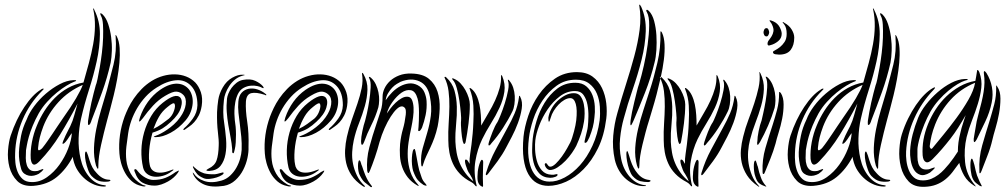

<svg xmlns="http://www.w3.org/2000/svg" viewBox="-20 -786 4251 812"><path d="M448 -521Q434 -458 411.5 -395.5Q389 -333 367 -277Q366 -272 362 -264Q358 -256 353 -258Q352 -258 352 -267Q352 -276 353 -279Q355 -293 358.5 -312.5Q362 -332 366.5 -352Q371 -372 376 -391.5Q381 -411 385 -425Q388 -431 392.5 -452Q397 -473 402 -501.5Q407 -530 411 -563Q415 -596 416 -626.5Q417 -657 415.5 -682Q414 -707 407 -719Q402 -729 405 -730Q409 -730 414 -725Q429 -710 437.5 -684.5Q446 -659 450 -629.5Q454 -600 453 -571Q452 -542 448 -521ZM474 -632Q484 -612 486 -583Q488 -554 485 -520.5Q482 -487 475.5 -451.5Q469 -416 461 -383.5Q453 -351 445.5 -323Q438 -295 433 -277Q419 -225 407.5 -173.5Q396 -122 396 -86Q396 -73 395 -73Q393 -71 390.5 -76Q388 -81 386 -86Q376 -122 377.5 -160.5Q379 -199 387 -239.5Q395 -280 407.5 -321.5Q420 -363 432 -404Q446 -456 460 -512.5Q474 -569 469 -632Q469 -637 468.5 -637.5Q468 -638 469 -638Q471 -638 474 -632ZM330 -427Q270 -401 227.5 -354.5Q185 -308 163 -251Q154 -227 148.5 -205.5Q143 -184 141 -160Q140 -148 147 -151Q154 -154 159 -160Q171 -175 181 -189.5Q191 -204 201.5 -219.5Q212 -235 223.5 -252.5Q235 -270 249 -290Q264 -311 277.5 -331.5Q291 -352 301.5 -370Q312 -388 319.5 -403Q327 -418 330 -427ZM308 -348Q272 -278 234 -216.5Q196 -155 147 -104Q116 -71 110 -114Q108 -148 115 -185Q122 -222 136 -255Q149 -287 168 -317Q187 -347 212 -372Q237 -397 267.5 -414Q298 -431 333 -437Q345 -479 356 -519.5Q367 -560 374 -599Q381 -638 381.5 -674.5Q382 -711 375 -744Q373 -750 374 -750Q376 -751 377.5 -748Q379 -745 379 -744Q403 -696 402.5 -641Q402 -586 389 -527Q376 -468 356.5 -407Q337 -346 323 -285Q314 -246 312.5 -201.5Q311 -157 321 -114Q331 -69 358 -37.5Q385 -6 420 -3Q428 -2 428 0Q428 2 425.5 2.5Q423 3 421 3Q400 3 379.5 -5Q359 -13 341 -28Q323 -43 309.5 -63.5Q296 -84 290 -110Q288 -118 288 -123Q260 -70 220.5 -37.5Q181 -5 121 0Q76 3 52.5 -21Q29 -45 20 -79Q11 -113 14 -150.5Q17 -188 25 -212Q48 -281 83 -333.5Q118 -386 153 -407Q155 -409 159 -410.5Q163 -412 164 -411Q166 -410 163 -407Q160 -404 159 -403Q105 -349 75.5 -279.5Q46 -210 44 -138Q43 -120 45 -99Q47 -78 54.5 -59.5Q62 -41 76 -28.5Q90 -16 114 -16Q148 -15 178.5 -36.5Q209 -58 231.5 -89.5Q254 -121 268 -157Q282 -193 284 -223Q277 -215 272 -206.5Q267 -198 259 -188Q258 -186 253 -181.5Q248 -177 245 -178Q243 -179 247 -189.5Q251 -200 257 -212.5Q263 -225 269 -236.5Q275 -248 277 -252Q288 -275 294 -298Q300 -321 308 -348ZM447 -23Q447 -21 442 -19Q439 -18 437 -18Q418 -16 401.5 -20Q385 -24 368 -41Q359 -50 352.5 -68Q346 -86 342.5 -103Q339 -120 339.5 -133Q340 -146 344 -145Q345 -146 347.5 -141Q350 -136 352 -129.5Q354 -123 356 -116.5Q358 -110 359 -107Q364 -91 371 -78Q378 -65 388 -55Q412 -27 440 -26Q442 -26 444.5 -25.5Q447 -25 447 -23ZM302 -445Q302 -444 300.5 -443Q299 -442 293 -440Q280 -435 261 -423.5Q242 -412 221 -395Q200 -378 179.5 -355.5Q159 -333 144 -307Q129 -280 118.5 -254.5Q108 -229 102 -207.5Q96 -186 93.5 -171Q91 -156 90 -151Q89 -134 89 -117.5Q89 -101 93.5 -87.5Q98 -74 108 -67Q118 -60 138 -63Q140 -63 150.5 -67.5Q161 -72 163 -71Q164 -70 162 -67Q160 -64 156 -60.5Q152 -57 148.5 -54.5Q145 -52 144 -51Q135 -46 124 -43.5Q113 -41 102.5 -43Q92 -45 83 -51.5Q74 -58 70 -70Q59 -107 60 -142Q62 -177 69 -211.5Q76 -246 93 -281Q103 -308 124.5 -337Q146 -366 174 -390Q202 -414 232.5 -430Q263 -446 290 -447Q294 -447 298 -447Q302 -447 302 -445Z M779 -408Q787 -398 791.5 -383Q796 -368 795 -350.5Q794 -333 787 -314Q780 -295 765 -277Q736 -243 701.5 -224.5Q667 -206 639 -206Q622 -206 639 -212Q648 -215 660.5 -221.5Q673 -228 687 -237.5Q701 -247 715.5 -260Q730 -273 742 -290Q762 -318 765.5 -344.5Q769 -371 755 -385Q743 -397 727 -398.5Q711 -400 679 -381Q650 -364 627 -339Q604 -314 584 -286Q573 -272 569.5 -272Q566 -272 572 -290Q584 -325 605.5 -355Q627 -385 657 -406Q679 -421 697.5 -427Q716 -433 731.5 -432Q747 -431 759 -424.5Q771 -418 779 -408ZM833 -338Q829 -314 820.5 -297.5Q812 -281 801.5 -269.5Q791 -258 780.5 -251Q770 -244 762 -238Q758 -235 756 -237Q754 -239 759 -244Q777 -259 795.5 -284.5Q814 -310 815 -341Q815 -394 789 -422Q763 -450 724 -446.5Q685 -443 643 -416Q616 -399 595.5 -376.5Q575 -354 560 -328.5Q545 -303 535.5 -276Q526 -249 522 -222Q518 -196 514.5 -166Q511 -136 514.5 -107Q518 -78 533 -51.5Q548 -25 580 -6Q585 -3 590.5 -2Q596 -1 596 0Q596 2 591 2.5Q586 3 580 1Q555 -4 537.5 -19.5Q520 -35 509 -55Q498 -75 492 -97Q486 -119 485 -137Q479 -216 507 -293Q513 -309 522.5 -329Q532 -349 546 -369.5Q560 -390 579 -409.5Q598 -429 622 -444Q645 -458 670 -465Q695 -472 720 -471.5Q745 -471 767 -462.5Q789 -454 806 -437Q821 -421 829.5 -396Q838 -371 833 -338ZM742 -374Q754 -360 745 -330.5Q736 -301 703 -271Q685 -254 668 -243.5Q651 -233 625 -225Q614 -187 611 -150Q608 -113 613 -90Q614 -81 619.5 -72.5Q625 -64 635.5 -59.5Q646 -55 663 -56Q680 -57 705 -67Q712 -70 713.5 -68.5Q715 -67 707 -62Q689 -48 669 -42.5Q649 -37 631.5 -39Q614 -41 601.5 -51Q589 -61 585 -78Q577 -113 578 -151Q579 -189 589.5 -226Q600 -263 619.5 -295.5Q639 -328 668 -351Q722 -394 742 -374ZM732 -55Q725 -45 714.5 -35.5Q704 -26 690.5 -18.5Q677 -11 662.5 -6Q648 -1 633 -1Q607 -1 584.5 -12.5Q562 -24 550 -59Q548 -63 548 -66.5Q548 -70 550 -70Q554 -72 558 -67.5Q562 -63 566 -58Q577 -45 594.5 -35Q612 -25 628 -25Q658 -25 680 -34Q702 -43 722 -58Q727 -61 733.5 -64Q740 -67 732 -55ZM718 -347Q714 -355 689 -334Q666 -316 652.5 -292.5Q639 -269 629 -241Q648 -250 664 -261.5Q680 -273 694 -284Q709 -297 716 -318Q723 -339 718 -347Z M940 -369Q941 -378 946 -390.5Q951 -403 959.5 -414.5Q968 -426 980 -435.5Q992 -445 1007 -448Q1039 -454 1060 -444Q1081 -434 1092 -421Q1096 -415 1095 -414Q1093 -412 1088 -415Q1082 -419 1068.5 -422Q1055 -425 1039.5 -423.5Q1024 -422 1009.5 -414Q995 -406 986 -388Q978 -371 975 -353Q972 -335 971.5 -319.5Q971 -304 972 -293Q973 -282 973 -278Q975 -267 976.5 -250.5Q978 -234 978 -217Q978 -200 977 -183.5Q976 -167 973 -155Q972 -152 970.5 -145Q969 -138 967 -138Q962 -138 962 -145Q962 -152 962 -155Q960 -180 955 -205.5Q950 -231 945.5 -258Q941 -285 939 -312.5Q937 -340 940 -369ZM905 -171Q906 -191 901.5 -227.5Q897 -264 898 -312Q899 -337 903 -363.5Q907 -390 922 -416Q938 -444 962.5 -457.5Q987 -471 1005 -470Q1008 -470 1011 -470Q1014 -470 1014 -469Q1014 -467 1013 -467.5Q1012 -468 1006 -466Q988 -461 974 -449.5Q960 -438 950 -423Q940 -408 934 -392Q928 -376 927 -363Q921 -308 928 -267Q933 -234 936 -198.5Q939 -163 933.5 -133.5Q928 -104 912.5 -84.5Q897 -65 865 -63Q862 -63 857.5 -63.5Q853 -64 853 -66Q853 -68 862 -73Q888 -85 896 -108Q904 -131 905 -171ZM799 -53Q813 -31 843.5 -20.5Q874 -10 916 -22Q937 -28 953 -43Q969 -58 979.5 -76.5Q990 -95 995.5 -115Q1001 -135 1002 -152Q1003 -180 1000.5 -207Q998 -234 994.5 -259.5Q991 -285 988.5 -309Q986 -333 988 -356Q990 -381 1002 -394Q1014 -407 1031.5 -410.5Q1049 -414 1068 -408Q1087 -402 1103 -389Q1107 -387 1106 -384Q1106 -382 1104 -383Q1102 -384 1100 -385Q1063 -397 1042.5 -392Q1022 -387 1020 -356Q1018 -320 1025.5 -271.5Q1033 -223 1031 -164Q1032 -144 1026.5 -118Q1021 -92 1008.5 -67.5Q996 -43 975.5 -24Q955 -5 927 0Q874 8 842.5 -6Q811 -20 797 -49Q795 -55 795 -56H796Q796 -56 799 -53ZM843 -53Q862 -48 889 -49Q898 -50 911 -54Q924 -58 925 -56Q928 -52 919 -46Q910 -40 896 -35.5Q882 -31 867 -29.5Q852 -28 842 -32Q823 -40 814.5 -49.5Q806 -59 799 -73L797 -77Q795 -81 796 -82Q797 -83 799 -82Q800 -81 800 -80Q812 -69 820.5 -63.5Q829 -58 843 -53Z M1394 -408Q1402 -398 1406.5 -383Q1411 -368 1410 -350.5Q1409 -333 1402 -314Q1395 -295 1380 -277Q1351 -243 1316.5 -224.5Q1282 -206 1254 -206Q1237 -206 1254 -212Q1263 -215 1275.5 -221.5Q1288 -228 1302 -237.5Q1316 -247 1330.5 -260Q1345 -273 1357 -290Q1377 -318 1380.5 -344.5Q1384 -371 1370 -385Q1358 -397 1342 -398.5Q1326 -400 1294 -381Q1265 -364 1242 -339Q1219 -314 1199 -286Q1188 -272 1184.5 -272Q1181 -272 1187 -290Q1199 -325 1220.5 -355Q1242 -385 1272 -406Q1294 -421 1312.5 -427Q1331 -433 1346.5 -432Q1362 -431 1374 -424.5Q1386 -418 1394 -408ZM1448 -338Q1444 -314 1435.5 -297.5Q1427 -281 1416.5 -269.5Q1406 -258 1395.5 -251Q1385 -244 1377 -238Q1373 -235 1371 -237Q1369 -239 1374 -244Q1392 -259 1410.5 -284.5Q1429 -310 1430 -341Q1430 -394 1404 -422Q1378 -450 1339 -446.5Q1300 -443 1258 -416Q1231 -399 1210.5 -376.5Q1190 -354 1175 -328.5Q1160 -303 1150.5 -276Q1141 -249 1137 -222Q1133 -196 1129.5 -166Q1126 -136 1129.5 -107Q1133 -78 1148 -51.5Q1163 -25 1195 -6Q1200 -3 1205.5 -2Q1211 -1 1211 0Q1211 2 1206 2.5Q1201 3 1195 1Q1170 -4 1152.5 -19.5Q1135 -35 1124 -55Q1113 -75 1107 -97Q1101 -119 1100 -137Q1094 -216 1122 -293Q1128 -309 1137.5 -329Q1147 -349 1161 -369.5Q1175 -390 1194 -409.5Q1213 -429 1237 -444Q1260 -458 1285 -465Q1310 -472 1335 -471.5Q1360 -471 1382 -462.5Q1404 -454 1421 -437Q1436 -421 1444.5 -396Q1453 -371 1448 -338ZM1357 -374Q1369 -360 1360 -330.5Q1351 -301 1318 -271Q1300 -254 1283 -243.5Q1266 -233 1240 -225Q1229 -187 1226 -150Q1223 -113 1228 -90Q1229 -81 1234.5 -72.5Q1240 -64 1250.5 -59.5Q1261 -55 1278 -56Q1295 -57 1320 -67Q1327 -70 1328.5 -68.5Q1330 -67 1322 -62Q1304 -48 1284 -42.5Q1264 -37 1246.5 -39Q1229 -41 1216.5 -51Q1204 -61 1200 -78Q1192 -113 1193 -151Q1194 -189 1204.5 -226Q1215 -263 1234.5 -295.5Q1254 -328 1283 -351Q1337 -394 1357 -374ZM1347 -55Q1340 -45 1329.5 -35.5Q1319 -26 1305.5 -18.5Q1292 -11 1277.5 -6Q1263 -1 1248 -1Q1222 -1 1199.5 -12.5Q1177 -24 1165 -59Q1163 -63 1163 -66.5Q1163 -70 1165 -70Q1169 -72 1173 -67.5Q1177 -63 1181 -58Q1192 -45 1209.5 -35Q1227 -25 1243 -25Q1273 -25 1295 -34Q1317 -43 1337 -58Q1342 -61 1348.5 -64Q1355 -67 1347 -55ZM1333 -347Q1329 -355 1304 -334Q1281 -316 1267.5 -292.5Q1254 -269 1244 -241Q1263 -250 1279 -261.5Q1295 -273 1309 -284Q1324 -297 1331 -318Q1338 -339 1333 -347Z M1784 -359Q1786 -328 1780 -299.5Q1774 -271 1765 -247Q1763 -242 1758.5 -236Q1754 -230 1750 -232Q1748 -232 1749 -239Q1750 -246 1750 -249Q1751 -260 1751.5 -276.5Q1752 -293 1752 -310Q1752 -327 1750.5 -342.5Q1749 -358 1746 -369Q1737 -401 1717.5 -404.5Q1698 -408 1678 -394Q1658 -380 1640 -355Q1622 -330 1616 -306Q1622 -315 1631.5 -327.5Q1641 -340 1653 -351.5Q1665 -363 1678.5 -370.5Q1692 -378 1704 -377Q1717 -376 1722.5 -363Q1728 -350 1729 -331Q1730 -312 1727 -290Q1724 -268 1720 -249Q1713 -218 1708 -185Q1703 -152 1704.5 -120.5Q1706 -89 1715.5 -59.5Q1725 -30 1748 -5Q1750 -2 1751 0Q1752 2 1746 -1Q1720 -16 1704.5 -36Q1689 -56 1681 -79Q1673 -102 1671.5 -127Q1670 -152 1672 -177Q1676 -213 1684 -240Q1692 -267 1696 -301Q1698 -322 1693 -328.5Q1688 -335 1681 -336Q1671 -337 1658.5 -325.5Q1646 -314 1632.5 -293Q1619 -272 1606.5 -244Q1594 -216 1585 -185Q1577 -154 1565.5 -120.5Q1554 -87 1544 -63Q1540 -54 1538 -54Q1536 -54 1534.5 -58Q1533 -62 1533 -64Q1529 -114 1542 -163Q1555 -212 1572 -262Q1582 -293 1590 -317Q1598 -341 1598 -378Q1598 -394 1606 -411.5Q1614 -429 1629.5 -443.5Q1645 -458 1668 -467Q1691 -476 1720 -475Q1768 -474 1794 -452.5Q1820 -431 1830.5 -398Q1841 -365 1839.5 -326.5Q1838 -288 1831 -252Q1825 -225 1817 -203Q1809 -181 1800 -162Q1791 -143 1783 -126Q1775 -109 1770 -92Q1769 -89 1768 -85.5Q1767 -82 1765 -82Q1763 -82 1762 -86Q1761 -90 1761 -95Q1759 -129 1768 -160.5Q1777 -192 1787 -225.5Q1797 -259 1802 -296Q1807 -333 1798 -378Q1789 -426 1754 -442Q1719 -458 1674 -440Q1668 -437 1658 -431Q1648 -425 1638.5 -415Q1629 -405 1621 -391.5Q1613 -378 1611 -362Q1623 -380 1639 -396Q1655 -412 1673 -421.5Q1691 -431 1709.5 -433Q1728 -435 1746 -426Q1767 -415 1775 -395.5Q1783 -376 1784 -359ZM1580 -332Q1569 -294 1550.5 -257Q1532 -220 1520 -186Q1519 -184 1516.5 -178.5Q1514 -173 1510 -174Q1508 -175 1507.5 -180.5Q1507 -186 1507 -189Q1507 -205 1512.5 -231.5Q1518 -258 1524 -275Q1526 -281 1531.5 -305.5Q1537 -330 1541.5 -359Q1546 -388 1547.5 -415Q1549 -442 1542 -454Q1538 -461 1542 -461Q1545 -461 1550 -456Q1562 -445 1569.5 -429Q1577 -413 1580.5 -395.5Q1584 -378 1583.5 -361Q1583 -344 1580 -332ZM1784 -1Q1782 0 1776 -2Q1773 -3 1771 -4Q1757 -13 1747 -24.5Q1737 -36 1727 -64Q1724 -74 1722.5 -89.5Q1721 -105 1722 -120Q1723 -135 1725.5 -145.5Q1728 -156 1733 -156Q1735 -156 1737.5 -144.5Q1740 -133 1742.5 -118Q1745 -103 1748 -88Q1751 -73 1753 -66Q1758 -51 1763 -36Q1768 -21 1779 -10Q1781 -8 1783 -4.5Q1785 -1 1784 -1ZM1514 1Q1483 -20 1466.5 -45Q1450 -70 1444 -97Q1438 -124 1439.5 -152Q1441 -180 1447 -207Q1455 -243 1467.5 -278.5Q1480 -314 1491.5 -347.5Q1503 -381 1509.5 -413Q1516 -445 1511 -474Q1511 -478 1512 -478Q1514 -478 1517 -473Q1535 -441 1534 -407Q1533 -373 1523 -337.5Q1513 -302 1498.5 -265.5Q1484 -229 1476 -192Q1471 -169 1469.5 -143.5Q1468 -118 1473 -93Q1478 -68 1489.5 -44Q1501 -20 1521 -1Q1525 1 1523 3Q1521 5 1518.5 3.5Q1516 2 1514 1ZM1552 5Q1549 7 1544 2Q1533 -6 1522.5 -15Q1512 -24 1502 -44Q1498 -51 1496 -62Q1494 -73 1494 -83.5Q1494 -94 1495.5 -101Q1497 -108 1500 -108Q1504 -107 1506.5 -97Q1509 -87 1511 -84Q1515 -73 1518 -63.5Q1521 -54 1525 -45Q1531 -31 1537 -21Q1543 -11 1551 -1Q1552 0 1553 2Q1554 4 1552 5Z M2147 -315Q2130 -280 2107 -244.5Q2084 -209 2059 -181Q2058 -179 2054 -174.5Q2050 -170 2047 -171Q2045 -173 2046 -178Q2047 -183 2048 -186Q2053 -202 2063 -228Q2073 -254 2084 -270Q2087 -275 2096.5 -298Q2106 -321 2115 -349.5Q2124 -378 2129 -405Q2134 -432 2128 -445Q2128 -445 2128 -448V-449Q2132 -449 2134 -445Q2145 -432 2150.5 -415Q2156 -398 2157 -380Q2158 -362 2155.5 -344.5Q2153 -327 2147 -315ZM2180 -377Q2191 -356 2186.5 -326.5Q2182 -297 2170.5 -266Q2159 -235 2144.5 -207.5Q2130 -180 2121 -163Q2106 -134 2084.5 -104.5Q2063 -75 2045 -52Q2040 -45 2036 -45Q2034 -47 2034.5 -50Q2035 -53 2036 -56Q2052 -108 2076 -152.5Q2100 -197 2126 -245Q2143 -275 2156.5 -306.5Q2170 -338 2175 -376Q2175 -381 2176 -381Q2179 -381 2180 -377ZM1967 -344Q1967 -307 1961.5 -264Q1956 -221 1950 -190Q1950 -188 1948.5 -183Q1947 -178 1943 -177Q1941 -177 1939.5 -182Q1938 -187 1937 -189Q1935 -197 1933.5 -208.5Q1932 -220 1931 -232Q1930 -244 1929.5 -256Q1929 -268 1930 -277Q1931 -283 1929 -307Q1927 -331 1923 -359Q1919 -387 1912 -412.5Q1905 -438 1895 -448Q1893 -450 1892.5 -452.5Q1892 -455 1893 -455Q1895 -455 1897.5 -454Q1900 -453 1902 -452Q1916 -446 1928 -433Q1940 -420 1948.5 -404.5Q1957 -389 1962 -373Q1967 -357 1967 -344ZM2023 0Q2023 4 2021 4Q2020 4 2017.5 2.5Q2015 1 2013 0Q2005 -6 2001.5 -17Q1998 -28 2000 -50Q2000 -59 2002 -70Q2004 -81 2007 -90.5Q2010 -100 2013 -105.5Q2016 -111 2019 -110Q2024 -108 2023.5 -97.5Q2023 -87 2023 -82Q2022 -56 2022 -35Q2022 -14 2023 0ZM1966 -51Q1961 -57 1957 -67Q1953 -77 1950 -86.5Q1947 -96 1946.5 -103Q1946 -110 1949 -111Q1954 -112 1958.5 -105.5Q1963 -99 1966 -93Q1965 -114 1968.5 -135.5Q1972 -157 1974 -175Q1977 -201 1979 -221.5Q1981 -242 1982 -271Q1984 -302 1982 -339Q1980 -376 1966 -411Q1965 -414 1967 -414Q1969 -414 1970 -413Q1971 -412 1973 -411Q1986 -401 1994.5 -383.5Q2003 -366 2007.5 -344.5Q2012 -323 2013.5 -299.5Q2015 -276 2015 -255Q2030 -282 2046 -308.5Q2062 -335 2074 -361.5Q2086 -388 2093 -413.5Q2100 -439 2099 -464Q2099 -468 2100 -469Q2101 -469 2104 -464Q2118 -431 2113 -397.5Q2108 -364 2092.5 -330.5Q2077 -297 2056 -263.5Q2035 -230 2019 -197Q1999 -155 1990.5 -105Q1982 -55 1996 0V1Q1995 2 1995 2Q1993 2 1992 1Q1991 1 1991 0Q1988 -4 1984 -8Q1980 -12 1973 -16Q1944 -31 1925 -51Q1906 -71 1895.5 -94Q1885 -117 1880.5 -142Q1876 -167 1876 -192Q1875 -228 1877.5 -264.5Q1880 -301 1880.5 -335Q1881 -369 1877 -400.5Q1873 -432 1860 -458Q1860 -460 1860 -460Q1862 -462 1864 -461Q1866 -460 1867 -459Q1893 -435 1902 -403Q1911 -371 1912 -335Q1913 -299 1909 -261Q1905 -223 1906 -186Q1907 -164 1911 -141Q1915 -118 1924 -96.5Q1933 -75 1947.5 -55Q1962 -35 1982 -19Q1978 -29 1976 -33.5Q1974 -38 1966 -51Z M2516 -277Q2519 -304 2517 -334Q2515 -364 2504.5 -389.5Q2494 -415 2472.5 -432Q2451 -449 2416 -449Q2369 -449 2334 -423.5Q2299 -398 2274 -360.5Q2249 -323 2235 -280.5Q2221 -238 2217 -203Q2211 -155 2215.5 -120Q2220 -85 2232 -62.5Q2244 -40 2262.5 -29Q2281 -18 2303 -18Q2334 -17 2368.5 -35.5Q2403 -54 2433 -87.5Q2463 -121 2485.5 -169.5Q2508 -218 2516 -277ZM2194 -208Q2198 -248 2214 -296Q2230 -344 2258.5 -385Q2287 -426 2327 -453.5Q2367 -481 2420 -481Q2460 -481 2486 -462Q2512 -443 2526 -413.5Q2540 -384 2544 -349.5Q2548 -315 2544 -284Q2535 -212 2509 -159Q2483 -106 2448 -70.5Q2413 -35 2374 -17.5Q2335 0 2299 0Q2272 0 2250.5 -12Q2229 -24 2214.5 -49.5Q2200 -75 2194.5 -114.5Q2189 -154 2194 -208ZM2306 -67Q2301 -67 2296 -70.5Q2291 -74 2288 -79Q2285 -84 2284 -89Q2283 -94 2288 -96Q2291 -97 2296 -89Q2301 -81 2307 -81Q2317 -81 2330.5 -94Q2344 -107 2356.5 -124.5Q2369 -142 2378.5 -159Q2388 -176 2392 -184Q2396 -192 2400 -204.5Q2404 -217 2407.5 -230Q2411 -243 2413.5 -255.5Q2416 -268 2417 -277Q2422 -322 2415 -346.5Q2408 -371 2392 -371Q2380 -371 2367 -363.5Q2354 -356 2342.5 -344Q2331 -332 2322 -317.5Q2313 -303 2309 -288Q2304 -271 2302 -271Q2299 -271 2299 -288Q2302 -307 2312 -325.5Q2322 -344 2337 -358.5Q2352 -373 2370 -382.5Q2388 -392 2407 -392Q2426 -392 2435.5 -378.5Q2445 -365 2449 -345.5Q2453 -326 2452.5 -305.5Q2452 -285 2450 -273Q2446 -246 2437.5 -220.5Q2429 -195 2417 -169Q2411 -157 2399 -139.5Q2387 -122 2371.5 -106Q2356 -90 2338.5 -78.5Q2321 -67 2306 -67ZM2338 -48Q2339 -42 2328.5 -38Q2318 -34 2307 -34Q2276 -35 2259.5 -54Q2243 -73 2236.5 -99Q2230 -125 2230.5 -153Q2231 -181 2233 -200Q2237 -233 2249 -274Q2261 -315 2283 -351Q2305 -387 2337 -411.5Q2369 -436 2413 -436Q2442 -436 2459.5 -421Q2477 -406 2485.5 -384Q2494 -362 2495.5 -336.5Q2497 -311 2494 -290Q2492 -267 2487 -248Q2482 -229 2473 -206Q2470 -199 2465 -190Q2460 -181 2454 -182Q2451 -183 2452.5 -190Q2454 -197 2456.5 -207.5Q2459 -218 2462 -229.5Q2465 -241 2466 -251Q2468 -268 2468.5 -293.5Q2469 -319 2464.5 -343Q2460 -367 2448 -384Q2436 -401 2412 -401Q2377 -401 2347.5 -378.5Q2318 -356 2296 -323.5Q2274 -291 2260.5 -255.5Q2247 -220 2244 -193Q2242 -177 2243 -153Q2244 -129 2250.5 -105.5Q2257 -82 2272 -65Q2287 -48 2313 -47Q2321 -46 2328.5 -48.5Q2336 -51 2338 -48Z M2748 -521Q2754 -543 2756 -574.5Q2758 -606 2756 -637.5Q2754 -669 2746.5 -697Q2739 -725 2724 -740Q2718 -746 2714.5 -744Q2711 -742 2716 -734Q2726 -716 2725.5 -678.5Q2725 -641 2719 -597Q2713 -553 2703 -509Q2693 -465 2683 -432Q2678 -418 2673 -397Q2668 -376 2662.5 -354.5Q2657 -333 2653 -312.5Q2649 -292 2647 -278Q2647 -275 2646 -266.5Q2645 -258 2648 -256Q2650 -256 2654 -264.5Q2658 -273 2659 -275Q2683 -331 2708 -394.5Q2733 -458 2748 -521ZM2725 -277Q2730 -295 2739 -324Q2748 -353 2757 -387.5Q2766 -422 2774.5 -459.5Q2783 -497 2787.5 -532.5Q2792 -568 2790.5 -598Q2789 -628 2780 -647Q2779 -650 2776 -653Q2773 -656 2773 -648Q2775 -584 2760 -520Q2745 -456 2728 -404Q2715 -363 2701.5 -322Q2688 -281 2678.5 -240.5Q2669 -200 2666.5 -161Q2664 -122 2674 -86Q2678 -73 2681 -73Q2684 -74 2684 -86Q2684 -104 2687.5 -126.5Q2691 -149 2697 -174Q2703 -199 2710 -225.5Q2717 -252 2725 -277ZM2706 -3Q2671 -7 2643.5 -38Q2616 -69 2607 -114Q2598 -157 2602.5 -201.5Q2607 -246 2618 -285Q2634 -345 2656 -408.5Q2678 -472 2693.5 -534Q2709 -596 2711 -653.5Q2713 -711 2691 -759Q2689 -760 2688 -763.5Q2687 -767 2685 -766Q2682 -766 2684 -759Q2692 -713 2685 -659.5Q2678 -606 2662.5 -548.5Q2647 -491 2627.5 -430Q2608 -369 2591 -308Q2578 -263 2573.5 -212.5Q2569 -162 2580 -111Q2586 -85 2598.5 -64Q2611 -43 2628 -28.5Q2645 -14 2665 -6Q2685 2 2706 1H2709Q2710 1 2712 0Q2712 -3 2706 -3ZM2676 -53Q2658 -74 2647 -107Q2646 -110 2644 -116.5Q2642 -123 2640 -129.5Q2638 -136 2636 -141.5Q2634 -147 2633 -147Q2629 -147 2629 -134Q2629 -121 2632 -104Q2635 -87 2641 -69.5Q2647 -52 2655 -42Q2671 -24 2687.5 -20Q2704 -16 2721 -16Q2727 -16 2730.5 -19.5Q2734 -23 2725 -25Q2696 -28 2676 -53Z M3058 -315Q3041 -280 3018 -244.5Q2995 -209 2970 -181Q2969 -179 2965 -174.5Q2961 -170 2958 -171Q2956 -173 2957 -178Q2958 -183 2959 -186Q2964 -202 2974 -228Q2984 -254 2995 -270Q2998 -275 3007.5 -298Q3017 -321 3026 -349.5Q3035 -378 3040 -405Q3045 -432 3039 -445Q3039 -445 3039 -448V-449Q3043 -449 3045 -445Q3056 -432 3061.5 -415Q3067 -398 3068 -380Q3069 -362 3066.5 -344.5Q3064 -327 3058 -315ZM3091 -377Q3102 -356 3097.5 -326.5Q3093 -297 3081.5 -266Q3070 -235 3055.5 -207.5Q3041 -180 3032 -163Q3017 -134 2995.5 -104.5Q2974 -75 2956 -52Q2951 -45 2947 -45Q2945 -47 2945.5 -50Q2946 -53 2947 -56Q2963 -108 2987 -152.5Q3011 -197 3037 -245Q3054 -275 3067.5 -306.5Q3081 -338 3086 -376Q3086 -381 3087 -381Q3090 -381 3091 -377ZM2878 -344Q2878 -307 2872.5 -264Q2867 -221 2861 -190Q2861 -188 2859.5 -183Q2858 -178 2854 -177Q2852 -177 2850.5 -182Q2849 -187 2848 -189Q2846 -197 2844.5 -208.5Q2843 -220 2842 -232Q2841 -244 2840.5 -256Q2840 -268 2841 -277Q2842 -283 2840 -307Q2838 -331 2834 -359Q2830 -387 2823 -412.5Q2816 -438 2806 -448Q2804 -450 2803.5 -452.5Q2803 -455 2804 -455Q2806 -455 2808.5 -454Q2811 -453 2813 -452Q2827 -446 2839 -433Q2851 -420 2859.5 -404.5Q2868 -389 2873 -373Q2878 -357 2878 -344ZM2934 0Q2934 4 2932 4Q2931 4 2928.5 2.5Q2926 1 2924 0Q2916 -6 2912.5 -17Q2909 -28 2911 -50Q2911 -59 2913 -70Q2915 -81 2918 -90.5Q2921 -100 2924 -105.5Q2927 -111 2930 -110Q2935 -108 2934.5 -97.5Q2934 -87 2934 -82Q2933 -56 2933 -35Q2933 -14 2934 0ZM2877 -51Q2872 -57 2868 -67Q2864 -77 2861 -86.5Q2858 -96 2857.5 -103Q2857 -110 2860 -111Q2865 -112 2869.5 -105.5Q2874 -99 2877 -93Q2876 -114 2879.5 -135.5Q2883 -157 2885 -175Q2888 -201 2890 -221.5Q2892 -242 2893 -271Q2895 -302 2893 -339Q2891 -376 2877 -411Q2876 -414 2878 -414Q2880 -414 2881 -413Q2882 -412 2884 -411Q2897 -401 2905.5 -383.5Q2914 -366 2918.5 -344.5Q2923 -323 2924.5 -299.5Q2926 -276 2926 -255Q2941 -282 2957 -308.5Q2973 -335 2985 -361.5Q2997 -388 3004 -413.5Q3011 -439 3010 -464Q3010 -468 3011 -469Q3012 -469 3015 -464Q3029 -431 3024 -397.5Q3019 -364 3003.5 -330.5Q2988 -297 2967 -263.5Q2946 -230 2930 -197Q2910 -155 2901.5 -105Q2893 -55 2907 0V1Q2906 2 2906 2Q2904 2 2903 1Q2902 1 2902 0Q2899 -4 2895 -8Q2891 -12 2884 -16Q2855 -31 2836 -51Q2817 -71 2806.5 -94Q2796 -117 2791.5 -142Q2787 -167 2787 -192Q2786 -228 2788.5 -264.5Q2791 -301 2791.5 -335Q2792 -369 2788 -400.5Q2784 -432 2771 -458Q2771 -460 2771 -460Q2773 -462 2775 -461Q2777 -460 2778 -459Q2804 -435 2813 -403Q2822 -371 2823 -335Q2824 -299 2820 -261Q2816 -223 2817 -186Q2818 -164 2822 -141Q2826 -118 2835 -96.5Q2844 -75 2858.5 -55Q2873 -35 2893 -19Q2889 -29 2887 -33.5Q2885 -38 2877 -51Z M3256 -330Q3259 -343 3259.5 -360Q3260 -377 3257 -395Q3254 -413 3246.5 -429.5Q3239 -446 3227 -458Q3221 -462 3220 -462Q3216 -462 3220 -456Q3226 -443 3224.5 -415.5Q3223 -388 3218 -358.5Q3213 -329 3207.5 -305.5Q3202 -282 3201 -277Q3194 -259 3188.5 -232Q3183 -205 3183 -188Q3182 -186 3182 -180Q3182 -174 3185 -173Q3186 -173 3189 -178Q3192 -183 3194 -185Q3212 -217 3228.5 -255Q3245 -293 3256 -330ZM3260 -179Q3264 -197 3273 -225.5Q3282 -254 3288 -284.5Q3294 -315 3294 -344.5Q3294 -374 3282 -393Q3278 -397 3276 -397Q3274 -397 3275 -393Q3275 -355 3266.5 -322.5Q3258 -290 3248 -259Q3231 -208 3217 -159.5Q3203 -111 3205 -60Q3205 -57 3205.5 -53.5Q3206 -50 3209 -50Q3211 -50 3212 -52Q3213 -54 3215 -58Q3225 -82 3238 -114.5Q3251 -147 3260 -179ZM3189 0Q3170 -20 3160 -44.5Q3150 -69 3146 -94.5Q3142 -120 3144 -146Q3146 -172 3152 -195Q3161 -231 3175 -267Q3189 -303 3199 -338.5Q3209 -374 3210.5 -408.5Q3212 -443 3196 -476Q3193 -481 3192 -481Q3191 -481 3191 -479.5Q3191 -478 3192 -477Q3195 -447 3188 -415Q3181 -383 3170 -349.5Q3159 -316 3145.5 -280.5Q3132 -245 3123 -208Q3116 -181 3113.5 -153Q3111 -125 3117 -97.5Q3123 -70 3139 -45Q3155 -20 3185 1Q3187 3 3190 3.5Q3193 4 3189 0ZM3197 -38Q3194 -46 3190.5 -58Q3187 -70 3185 -81Q3183 -85 3180 -96Q3177 -107 3175 -107Q3171 -107 3169.5 -100Q3168 -93 3168 -82.5Q3168 -72 3169.5 -60.5Q3171 -49 3174 -41Q3180 -21 3188.5 -13Q3197 -5 3211 0Q3217 3 3220 3Q3221 3 3220.5 1.5Q3220 0 3219 0Q3212 -8 3206.5 -17Q3201 -26 3197 -38ZM3275 -555Q3270 -555 3259.5 -556.5Q3249 -558 3249 -566Q3249 -569 3258 -573.5Q3267 -578 3278 -586.5Q3289 -595 3298 -608.5Q3307 -622 3307 -643Q3307 -669 3297 -682Q3295 -685 3292 -688.5Q3289 -692 3290 -693Q3292 -693 3294.5 -691.5Q3297 -690 3298 -689Q3318 -678 3328.5 -660.5Q3339 -643 3339 -627Q3339 -595 3324 -575Q3309 -555 3275 -555ZM3238 -595Q3226 -590 3226 -601Q3226 -609 3232 -616.5Q3238 -624 3243.5 -633Q3249 -642 3251 -653.5Q3253 -665 3245 -682Q3243 -687 3238 -693Q3233 -699 3235 -700Q3237 -701 3243.5 -698.5Q3250 -696 3252 -695Q3269 -687 3277.5 -671Q3286 -655 3286 -643Q3286 -624 3270.5 -611.5Q3255 -599 3238 -595ZM3209 -649Q3209 -654 3212 -660.5Q3215 -667 3222 -667Q3227 -667 3230 -660.5Q3233 -654 3233 -649Q3233 -645 3230 -638.5Q3227 -632 3222 -632Q3215 -632 3212 -638Q3209 -644 3209 -649Z M3746 -521Q3732 -458 3709.5 -395.5Q3687 -333 3665 -277Q3664 -272 3660 -264Q3656 -256 3651 -258Q3650 -258 3650 -267Q3650 -276 3651 -279Q3653 -293 3656.5 -312.5Q3660 -332 3664.5 -352Q3669 -372 3674 -391.5Q3679 -411 3683 -425Q3686 -431 3690.5 -452Q3695 -473 3700 -501.5Q3705 -530 3709 -563Q3713 -596 3714 -626.5Q3715 -657 3713.5 -682Q3712 -707 3705 -719Q3700 -729 3703 -730Q3707 -730 3712 -725Q3727 -710 3735.5 -684.5Q3744 -659 3748 -629.5Q3752 -600 3751 -571Q3750 -542 3746 -521ZM3772 -632Q3782 -612 3784 -583Q3786 -554 3783 -520.5Q3780 -487 3773.5 -451.5Q3767 -416 3759 -383.5Q3751 -351 3743.5 -323Q3736 -295 3731 -277Q3717 -225 3705.5 -173.5Q3694 -122 3694 -86Q3694 -73 3693 -73Q3691 -71 3688.5 -76Q3686 -81 3684 -86Q3674 -122 3675.5 -160.5Q3677 -199 3685 -239.5Q3693 -280 3705.5 -321.5Q3718 -363 3730 -404Q3744 -456 3758 -512.5Q3772 -569 3767 -632Q3767 -637 3766.5 -637.5Q3766 -638 3767 -638Q3769 -638 3772 -632ZM3628 -427Q3568 -401 3525.5 -354.5Q3483 -308 3461 -251Q3452 -227 3446.5 -205.5Q3441 -184 3439 -160Q3438 -148 3445 -151Q3452 -154 3457 -160Q3469 -175 3479 -189.5Q3489 -204 3499.5 -219.5Q3510 -235 3521.5 -252.5Q3533 -270 3547 -290Q3562 -311 3575.5 -331.5Q3589 -352 3599.5 -370Q3610 -388 3617.5 -403Q3625 -418 3628 -427ZM3606 -348Q3570 -278 3532 -216.5Q3494 -155 3445 -104Q3414 -71 3408 -114Q3406 -148 3413 -185Q3420 -222 3434 -255Q3447 -287 3466 -317Q3485 -347 3510 -372Q3535 -397 3565.5 -414Q3596 -431 3631 -437Q3643 -479 3654 -519.5Q3665 -560 3672 -599Q3679 -638 3679.5 -674.5Q3680 -711 3673 -744Q3671 -750 3672 -750Q3674 -751 3675.5 -748Q3677 -745 3677 -744Q3701 -696 3700.5 -641Q3700 -586 3687 -527Q3674 -468 3654.5 -407Q3635 -346 3621 -285Q3612 -246 3610.5 -201.5Q3609 -157 3619 -114Q3629 -69 3656 -37.5Q3683 -6 3718 -3Q3726 -2 3726 0Q3726 2 3723.5 2.5Q3721 3 3719 3Q3698 3 3677.5 -5Q3657 -13 3639 -28Q3621 -43 3607.5 -63.5Q3594 -84 3588 -110Q3586 -118 3586 -123Q3558 -70 3518.5 -37.5Q3479 -5 3419 0Q3374 3 3350.5 -21Q3327 -45 3318 -79Q3309 -113 3312 -150.5Q3315 -188 3323 -212Q3346 -281 3381 -333.5Q3416 -386 3451 -407Q3453 -409 3457 -410.5Q3461 -412 3462 -411Q3464 -410 3461 -407Q3458 -404 3457 -403Q3403 -349 3373.5 -279.5Q3344 -210 3342 -138Q3341 -120 3343 -99Q3345 -78 3352.5 -59.5Q3360 -41 3374 -28.5Q3388 -16 3412 -16Q3446 -15 3476.5 -36.5Q3507 -58 3529.5 -89.5Q3552 -121 3566 -157Q3580 -193 3582 -223Q3575 -215 3570 -206.5Q3565 -198 3557 -188Q3556 -186 3551 -181.5Q3546 -177 3543 -178Q3541 -179 3545 -189.5Q3549 -200 3555 -212.5Q3561 -225 3567 -236.5Q3573 -248 3575 -252Q3586 -275 3592 -298Q3598 -321 3606 -348ZM3745 -23Q3745 -21 3740 -19Q3737 -18 3735 -18Q3716 -16 3699.5 -20Q3683 -24 3666 -41Q3657 -50 3650.5 -68Q3644 -86 3640.5 -103Q3637 -120 3637.5 -133Q3638 -146 3642 -145Q3643 -146 3645.5 -141Q3648 -136 3650 -129.5Q3652 -123 3654 -116.5Q3656 -110 3657 -107Q3662 -91 3669 -78Q3676 -65 3686 -55Q3710 -27 3738 -26Q3740 -26 3742.5 -25.5Q3745 -25 3745 -23ZM3600 -445Q3600 -444 3598.5 -443Q3597 -442 3591 -440Q3578 -435 3559 -423.5Q3540 -412 3519 -395Q3498 -378 3477.5 -355.5Q3457 -333 3442 -307Q3427 -280 3416.5 -254.5Q3406 -229 3400 -207.5Q3394 -186 3391.5 -171Q3389 -156 3388 -151Q3387 -134 3387 -117.5Q3387 -101 3391.5 -87.5Q3396 -74 3406 -67Q3416 -60 3436 -63Q3438 -63 3448.5 -67.5Q3459 -72 3461 -71Q3462 -70 3460 -67Q3458 -64 3454 -60.5Q3450 -57 3446.5 -54.5Q3443 -52 3442 -51Q3433 -46 3422 -43.5Q3411 -41 3400.5 -43Q3390 -45 3381 -51.5Q3372 -58 3368 -70Q3357 -107 3358 -142Q3360 -177 3367 -211.5Q3374 -246 3391 -281Q3401 -308 3422.5 -337Q3444 -366 3472 -390Q3500 -414 3530.5 -430Q3561 -446 3588 -447Q3592 -447 3596 -447Q3600 -447 3600 -445Z M4174 -352Q4166 -312 4147 -272Q4128 -232 4111 -197Q4110 -195 4106.5 -190Q4103 -185 4101 -185Q4098 -186 4098 -191.5Q4098 -197 4098 -199Q4099 -208 4101.5 -220.5Q4104 -233 4106 -246.5Q4108 -260 4110.5 -272.5Q4113 -285 4116 -295Q4125 -329 4131 -353.5Q4137 -378 4140 -398Q4143 -418 4143.5 -436Q4144 -454 4141 -475Q4140 -483 4142 -485Q4144 -486 4147 -483Q4150 -480 4152 -477Q4169 -450 4175 -417.5Q4181 -385 4174 -352ZM4198 -419Q4211 -400 4211 -369Q4211 -338 4205 -305.5Q4199 -273 4190 -243Q4181 -213 4177 -195Q4169 -160 4155 -125Q4141 -90 4131 -63Q4130 -60 4128 -56.5Q4126 -53 4124 -53Q4122 -53 4122 -57Q4122 -61 4122 -64Q4119 -119 4134 -171.5Q4149 -224 4166 -278Q4176 -311 4185 -345.5Q4194 -380 4193 -421Q4193 -425 4194 -425ZM4104 -436Q4043 -411 4000.5 -364.5Q3958 -318 3935 -260Q3925 -234 3920 -213.5Q3915 -193 3912 -169Q3911 -164 3915 -159Q3919 -154 3923 -159Q3941 -181 3969 -215Q3997 -249 4025 -287Q4053 -325 4075.5 -364Q4098 -403 4104 -436ZM4037 -97Q4022 -76 4008 -58Q3994 -40 3977 -26.5Q3960 -13 3939 -5Q3918 3 3891 4Q3846 6 3822.5 -19Q3799 -44 3790 -80Q3781 -116 3783.5 -154.5Q3786 -193 3794 -218Q3805 -253 3820.5 -284.5Q3836 -316 3853.5 -341.5Q3871 -367 3889.5 -385.5Q3908 -404 3926 -414Q3927 -414 3930.5 -416Q3934 -418 3934 -415Q3935 -415 3933 -412Q3931 -409 3929 -407Q3877 -353 3846.5 -285Q3816 -217 3812 -145Q3811 -127 3813.5 -106Q3816 -85 3823.5 -66.5Q3831 -48 3845 -35.5Q3859 -23 3883 -23Q3902 -23 3918 -29.5Q3934 -36 3948 -46.5Q3962 -57 3973.5 -69.5Q3985 -82 3994 -93Q4014 -118 4031 -145Q4031 -165 4033.5 -184Q4036 -203 4041 -222Q4044 -236 4046.5 -244.5Q4049 -253 4051.5 -260.5Q4054 -268 4056.5 -276.5Q4059 -285 4064 -299Q4048 -271 4032.5 -246.5Q4017 -222 3999.5 -199.5Q3982 -177 3963.5 -155.5Q3945 -134 3923 -112Q3906 -95 3895 -101Q3884 -107 3882 -129Q3880 -163 3885.5 -195Q3891 -227 3905 -262Q3918 -294 3937.5 -324Q3957 -354 3982.5 -378.5Q4008 -403 4039 -420.5Q4070 -438 4105 -444Q4107 -455 4108.5 -463Q4110 -471 4111 -479Q4113 -490 4113 -490Q4115 -491 4117.5 -488Q4120 -485 4122 -480Q4134 -447 4130 -414Q4126 -381 4115.5 -347Q4105 -313 4091 -277.5Q4077 -242 4068 -206Q4056 -155 4061.5 -100.5Q4067 -46 4104 -2Q4107 2 4107 2Q4106 3 4101 0Q4072 -18 4057.5 -43.5Q4043 -69 4037 -97ZM4072 -451Q4074 -449 4071.5 -448Q4069 -447 4061 -445Q4048 -441 4029.5 -430Q4011 -419 3990.5 -402Q3970 -385 3950 -362.5Q3930 -340 3915 -314Q3900 -287 3889.5 -261Q3879 -235 3872.5 -213.5Q3866 -192 3863 -176.5Q3860 -161 3860 -155Q3860 -140 3860 -123.5Q3860 -107 3864 -94Q3868 -81 3878 -74Q3888 -67 3908 -70Q3909 -70 3913 -71.5Q3917 -73 3921 -74.5Q3925 -76 3928.5 -77Q3932 -78 3933 -78Q3934 -76 3931.5 -73Q3929 -70 3925 -66.5Q3921 -63 3917.5 -60Q3914 -57 3913 -56Q3888 -41 3871 -47Q3854 -53 3844.5 -69.5Q3835 -86 3831.5 -108.5Q3828 -131 3829 -149Q3831 -184 3840 -218.5Q3849 -253 3863 -288Q3874 -315 3896 -343.5Q3918 -372 3945.5 -396Q3973 -420 4003 -435.5Q4033 -451 4061 -452Q4071 -452 4072 -451ZM4131 -2Q4133 1 4132 2Q4129 2 4124 0Q4121 -2 4108 -12Q4095 -22 4089 -44Q4087 -52 4085.5 -64.5Q4084 -77 4084 -88Q4084 -99 4085.5 -107Q4087 -115 4090 -115Q4093 -115 4096.5 -103Q4100 -91 4101 -88Q4104 -74 4106.5 -63.5Q4109 -53 4112 -44Q4116 -33 4122.5 -19Q4129 -5 4131 -2Z"/></svg>

Font: Akronim
Style: Regular
Weight: 400
Designer: Grzegorz Klimczewski
Foundry: Fonty.PL
Version: Version 1.002